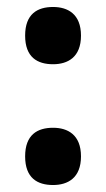

<svg xmlns="http://www.w3.org/2000/svg" viewBox="-20 -522 304 550"><path d="M132 -338C174 -338 212 -358 212 -420C212 -482 174 -502 132 -502C87 -502 52 -482 52 -420C52 -358 87 -338 132 -338ZM132 8C174 8 212 -12 212 -74C212 -136 174 -156 132 -156C87 -156 52 -136 52 -74C52 -12 87 8 132 8Z"/></svg>

Font: Noto Serif Georgian ExtraCondensed Black
Style: Regular
Weight: 900
Width: 2
Designer: Monotype Design Team, Akaki Razmadze
Foundry: Google LLC
Version: Version 2.003